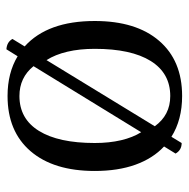

<svg xmlns="http://www.w3.org/2000/svg" viewBox="-15 -546 577 587"><g transform="rotate(90 273.5 -252.5)"><path d="M449.5 -500.8 427.8 -465.6Q464.2 -431.6 483.5 -378.2Q502.7 -324.7 502.7 -253.7Q502.7 -127.8 442.3 -57.5Q381.8 12.9 273.5 12.9Q202.9 12.9 152 -17.9L130.7 16.4Q108.4 14.9 99.1 -2.1L121.9 -39.4Q44.2 -109.3 44.2 -253.7Q44.2 -380 104.7 -450.4Q165.1 -520.8 273.5 -520.8Q346.3 -520.8 398.2 -488.1L417.3 -519.4Q438.8 -519.4 449.5 -500.8ZM129.3 -253.7Q129.3 -207 138.1 -170Q146.8 -132.9 163.8 -106.2L366 -437.2Q349.2 -460.5 326.2 -472.5Q303.2 -484.5 273.5 -484.5Q203.7 -484.5 166.5 -424.8Q129.3 -365.1 129.3 -253.7ZM273.5 -23.4Q343.3 -23.4 380.2 -83.1Q417.2 -142.8 417.2 -253.7Q417.2 -298 408.7 -334.1Q400.2 -370.2 384.2 -395.6L182.3 -66.5Q217.1 -23.4 273.5 -23.4Z"/></g></svg>

Font: Arima Thin
Style: Regular
Weight: 100
Designer: Joana Correia and Natanael Gama
Foundry: NDISCOVER
Version: Version 1.101;gftools[0.9.23]